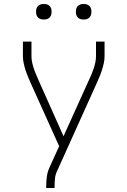

<svg xmlns="http://www.w3.org/2000/svg" viewBox="-20 -739 640 964"><path d="M212 205V198Q212 174 215 149.5Q218 125 228 103L277 -5L135 -320Q128 -336 121 -352.5Q114 -369 108.5 -386Q103 -403 99 -421Q95 -439 95 -457V-530H138V-457Q138 -441 141.5 -425Q145 -409 150 -394Q155 -379 161.5 -364.5Q168 -350 174 -335L299 -55L426 -336Q433 -350 439 -364.5Q445 -379 450 -394Q455 -409 458.5 -425Q462 -441 462 -457V-530H505V-457Q505 -439 501 -421Q497 -403 491.5 -386Q486 -369 479 -352.5Q472 -336 465 -320L267 119Q258 137 256 157.5Q254 178 254 198V205ZM400 -641Q392 -641 384.5 -643Q377 -645 371 -651Q365 -657 363 -664.5Q361 -672 361 -680Q361 -688 363 -695.5Q365 -703 371 -709Q377 -715 384.5 -717Q392 -719 400 -719Q408 -719 415.5 -717Q423 -715 429 -709Q435 -703 437 -695.5Q439 -688 439 -680Q439 -672 437 -664.5Q435 -657 429 -651Q423 -645 415.5 -643Q408 -641 400 -641ZM200 -641Q192 -641 184.5 -643Q177 -645 171 -651Q165 -657 163 -664.5Q161 -672 161 -680Q161 -688 163 -695.5Q165 -703 171 -709Q177 -715 184.5 -717Q192 -719 200 -719Q208 -719 215.5 -717Q223 -715 229 -709Q235 -703 237 -695.5Q239 -688 239 -680Q239 -672 237 -664.5Q235 -657 229 -651Q223 -645 215.5 -643Q208 -641 200 -641Z"/></svg>

Font: Iosevka Curly XLtEx
Style: Regular
Weight: 200
Width: 7
Monospace: yes
Designer: Belleve Invis
Foundry: Belleve Invis
Version: Version 11.1.0; ttfautohint (v1.8.3)